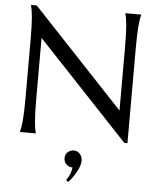

<svg xmlns="http://www.w3.org/2000/svg" viewBox="-62 -752 862 1054"><g transform="rotate(5 369.5 -225.0)"><path d="M97.2 -700.2 600.1 -165V-508.8Q600.1 -550.3 599.1 -581.3Q598.1 -612.3 596.2 -635Q594.2 -657.7 591.6 -672.9Q588.9 -688 585.9 -698.2V-700.2H672.9V-698.2Q669.9 -688 667.5 -672.9Q665 -657.7 663.1 -635Q661.1 -612.3 660.2 -581.3Q659.2 -550.3 659.2 -508.8V9.8H642.1L139.2 -524.9V-190.9Q139.2 -149.4 140.1 -118.4Q141.1 -87.4 143.1 -64.9Q145 -42.5 147.5 -27.3Q149.9 -12.2 152.8 -2V0H65.9V-2Q68.8 -12.2 71.5 -27.3Q74.2 -42.5 76.2 -64.9Q78.1 -87.4 79.1 -118.4Q80.1 -149.4 80.1 -190.9V-508.8Q80.1 -550.3 79.1 -581.3Q78.1 -612.3 76.2 -635Q74.2 -657.7 71.5 -672.9Q68.8 -688 65.9 -698.2V-700.2ZM322.3 121.1Q322.3 101.6 335.9 88.4Q349.6 75.2 370.1 75.2Q389.6 75.2 403.3 90.3Q417 105.5 417 127.9Q417 141.1 411.6 157Q406.2 172.9 397.5 189Q388.7 205.1 377.4 220.9Q366.2 236.8 354 250L341.3 241.2Q367.2 204.1 370.1 168.9Q349.6 168.9 335.9 155.3Q322.3 141.6 322.3 121.1Z"/></g></svg>

Font: Marcellus
Style: Regular
Weight: 400
Designer: Astigmatic (AOETI)
Foundry: Astigmatic (AOETI)
Version: Version 1.000